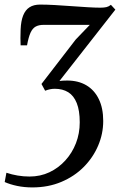

<svg xmlns="http://www.w3.org/2000/svg" viewBox="-34 -570 530 838"><path d="M107.5 248Q72 248 41 241.5Q10 235 -13.5 224.5L-6 184Q18 192 43.2 196.2Q68.5 200.5 95 200.5Q142 200.5 181.8 181.8Q221.5 163 251.2 130.2Q281 97.5 297.5 55Q314 12.5 314 -36Q314 -87.5 301 -120Q288 -152.5 263.8 -167.5Q239.5 -182.5 205 -182.5Q195 -182.5 184.8 -180.5Q174.5 -178.5 163 -174L147 -203.5L296.5 -397.5L358 -461.5Q335.5 -461.5 309 -461.5Q282.5 -461.5 255.2 -461.5Q228 -461.5 202.5 -461.5Q177 -461.5 156.5 -461.5Q135.5 -461.5 121.8 -454Q108 -446.5 99.2 -427.2Q90.5 -408 84 -372H56Q55.5 -384.5 55.2 -403Q55 -421.5 56 -441Q57.5 -478 67 -502.2Q76.5 -526.5 94.8 -538.2Q113 -550 141 -550Q169 -550 205 -548Q241 -546 278.2 -543.2Q315.5 -540.5 348.5 -538.5Q381.5 -536.5 404 -536.5Q420.5 -536.5 430.8 -539Q441 -541.5 450 -549L469.5 -528L225.5 -216.5Q233 -217.5 241 -218Q249 -218.5 259.5 -218.5Q307.5 -218.5 342.8 -197.8Q378 -177 397.2 -137.5Q416.5 -98 416.5 -42Q416.5 14 394.2 66Q372 118 331.2 159Q290.5 200 233.5 224Q176.5 248 107.5 248Z"/></svg>

Font: Merriweather 60pt
Style: Italic
Weight: 400
Italic angle: -7.8°
Version: Version 2.101